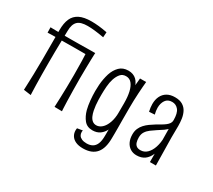

<svg xmlns="http://www.w3.org/2000/svg" viewBox="-158 -1006 1629 1469"><g transform="rotate(30 656.5 -271.5)"><path d="M24 -466 23 -513Q23 -513 35.5 -512.5Q48 -512 68.5 -512Q89 -512 113 -511.5Q137 -511 159 -511Q177 -511 208.5 -511Q240 -511 275.5 -511.5Q311 -512 343.5 -512.5Q376 -513 397 -513Q418 -513 418 -513L404 -469Q404 -469 384.5 -469Q365 -469 334.5 -469Q304 -469 270 -469Q236 -469 206 -468.5Q176 -468 157 -468Q135 -468 111 -468Q87 -468 67.5 -467.5Q48 -467 36 -466.5Q24 -466 24 -466ZM410 -648Q366 -656 330 -660Q294 -664 265 -664Q235 -664 213 -658Q191 -652 177.5 -639Q164 -626 157 -605Q150 -584 150 -553Q149 -497 148 -452.5Q147 -408 146.5 -365.5Q146 -323 146 -272Q146 -218 146.5 -167Q147 -116 148 -75.5Q149 -35 150 -11.5Q151 12 151 12L86 3Q86 3 87.5 -35Q89 -73 91 -135.5Q93 -198 93 -270Q93 -317 93 -349.5Q93 -382 93 -408Q93 -434 93 -462Q93 -490 93 -529Q93 -590 110.5 -629.5Q128 -669 167.5 -689Q207 -709 274 -709Q303 -709 337.5 -705.5Q372 -702 413 -694ZM420 0 354 -1Q354 -1 355 -24.5Q356 -48 357.5 -88.5Q359 -129 360 -180Q361 -231 361 -286Q361 -359 359.5 -409.5Q358 -460 356.5 -486Q355 -512 355 -512L418 -513Q418 -513 417 -497.5Q416 -482 415.5 -452.5Q415 -423 414 -381Q413 -339 413 -285Q413 -231 414 -180Q415 -129 416 -88.5Q417 -48 418.5 -24Q420 0 420 0Z M700 166Q661 166 635 154Q609 142 596 121Q583 100 583 74Q583 69 583.5 64.5Q584 60 585 55L632 47Q631 51 630.5 55Q630 59 630 62Q630 79 638 91.5Q646 104 663 111.5Q680 119 706 119Q735 119 756 107Q777 95 788 68.5Q799 42 799 -3Q799 -27 799.5 -65Q800 -103 800.5 -155.5Q801 -208 801 -276Q801 -310 801.5 -342Q802 -374 803.5 -404Q805 -434 807 -461.5Q809 -489 812 -516H866Q864 -497 862 -469.5Q860 -442 858 -410.5Q856 -379 855 -345Q854 -311 854 -278Q854 -221 854 -178.5Q854 -136 854.5 -105.5Q855 -75 854.5 -53Q854 -31 854 -13Q854 30 845 63.5Q836 97 817 120Q798 143 768.5 154.5Q739 166 700 166ZM693 10Q646 10 619.5 -22.5Q593 -55 580 -103Q571 -139 567 -180.5Q563 -222 563 -262Q563 -290 565 -317Q567 -344 572 -370Q577 -396 584 -419Q599 -465 628.5 -494.5Q658 -524 707 -524Q750 -524 778 -498Q806 -472 819.5 -412Q833 -352 833 -250L801 -292Q801 -348 791.5 -389.5Q782 -431 762.5 -454.5Q743 -478 712 -478Q681 -478 663 -457Q645 -436 634 -403Q624 -372 621 -334Q618 -296 618 -260Q618 -238 618.5 -215Q619 -192 621.5 -169Q624 -146 628 -126Q633 -101 642 -81Q651 -61 665.5 -49.5Q680 -38 700 -38Q726 -38 749 -58.5Q772 -79 786.5 -118.5Q801 -158 801 -213L833 -252Q833 -228 831 -195Q829 -162 822 -126.5Q815 -91 800.5 -60Q786 -29 759.5 -9.5Q733 10 693 10Z M1197 0V-125L1194 -367Q1194 -430 1172 -457Q1150 -484 1116 -484Q1077 -484 1058.5 -456.5Q1040 -429 1040 -390Q1040 -376 1042 -362Q1044 -348 1048 -333L999 -330Q995 -347 993 -363Q991 -379 991 -394Q991 -434 1005.5 -463.5Q1020 -493 1048 -509.5Q1076 -526 1117 -526Q1159 -526 1185 -510Q1211 -494 1224.5 -467.5Q1238 -441 1242.5 -409.5Q1247 -378 1247 -348L1246 -245L1250 0ZM1081 7Q1050 7 1026 -8Q1002 -23 988.5 -51Q975 -79 975 -117Q975 -147 985 -169.5Q995 -192 1011.5 -210Q1028 -228 1048.5 -242.5Q1069 -257 1090 -270Q1110 -282 1128.5 -292.5Q1147 -303 1162 -314.5Q1177 -326 1185.5 -338.5Q1194 -351 1194 -367L1224 -358Q1224 -329 1208.5 -307.5Q1193 -286 1170 -270Q1147 -254 1121 -238Q1098 -223 1076.5 -207Q1055 -191 1042 -170.5Q1029 -150 1029 -121Q1029 -97 1034.5 -79Q1040 -61 1053 -51.5Q1066 -42 1088 -42Q1121 -42 1145.5 -65.5Q1170 -89 1183.5 -130Q1197 -171 1197 -221L1226 -276Q1226 -213 1219 -161Q1212 -109 1196 -71.5Q1180 -34 1152 -13.5Q1124 7 1081 7Z"/></g></svg>

Font: Truculenta Light
Style: Regular
Weight: 300
Version: Version 1.002